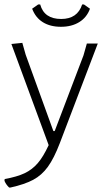

<svg xmlns="http://www.w3.org/2000/svg" viewBox="-37 -650 474 860"><path d="M208 -63 337 -402 352 -455H401L231 -9Q205 59 177.5 97Q150 135 111.5 155.5Q73 176 10 190H4Q-10 177 -17 160L-16 152Q39 142 73 126Q107 110 132 81Q157 52 181 0L14 -453L63 -458L78 -405L202 -63ZM236 -530Q188 -530 155 -550.5Q122 -571 107 -611L134 -630H143Q161 -565 237 -565Q310 -565 331 -630H339L366 -611Q352 -572 318 -551Q284 -530 236 -530Z"/></svg>

Font: t
Style: Regular
Weight: 300
Designer: Juan Pablo del Peral
Foundry: Huerta Tipografica
Version: Version 2.004; ttfautohint (v1.8.1)